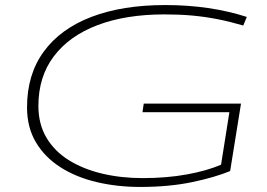

<svg xmlns="http://www.w3.org/2000/svg" viewBox="-20 -730 1058 760"><path d="M535 10Q443 10 361.5 -9.5Q280 -29 218.5 -68.5Q157 -108 122 -167Q87 -226 87 -305Q87 -435 153 -525.5Q219 -616 341.5 -663Q464 -710 634 -710Q811 -710 957 -663L943 -629Q888 -645 839 -654.5Q790 -664 740 -668.5Q690 -673 631 -673Q478 -673 366 -630.5Q254 -588 193 -507Q132 -426 132 -311Q132 -238 164.5 -184Q197 -130 254 -95Q311 -60 385.5 -42.5Q460 -25 545 -25Q640 -25 719.5 -39.5Q799 -54 855 -78L888 -286H544L549 -320H934L891 -53Q831 -28 740 -9Q649 10 535 10Z"/></svg>

Font: Georama ExtraExtended ExtraLight
Style: Italic
Weight: 200
Width: 8
Italic angle: -9°
Designer: Jean-Baptiste Levee
Foundry: Production Type
Version: Version 1.000